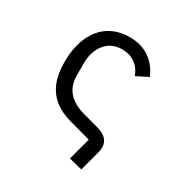

<svg xmlns="http://www.w3.org/2000/svg" viewBox="-159 -659 918 950"><g transform="rotate(30 300.0 -184.5)"><path d="M391 13 270 -20Q211 -36 172.5 -66.5Q134 -97 114.5 -144.5Q95 -192 95 -260Q95 -343 121.5 -403.5Q148 -464 197.5 -496Q247 -528 314 -528Q380 -528 426.5 -496.5Q473 -465 498 -407L431 -373Q417 -413 386 -435Q355 -457 312 -457Q252 -457 216.5 -414Q181 -371 181 -302V-234Q181 -176 212.5 -139.5Q244 -103 309 -85L401 -60Q435 -50 451.5 -31.5Q468 -13 468 14Q468 27 463 47L433 159L357 140Z"/></g></svg>

Font: iA Writer Duo V
Style: Regular
Weight: 400
Designer: Mike Abbink, Paul van der Laan, Pieter van Rosmalen, Oliver Reichenstein
Foundry: Information Architects Inc.
Version: Version 2.000